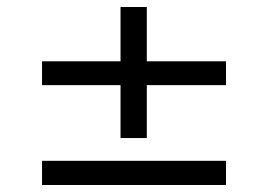

<svg xmlns="http://www.w3.org/2000/svg" viewBox="-20 -549 764 548"><path d="M100 -306V-374H625V-306ZM100 -21V-90H625V-21ZM324 -155V-529H399V-155Z"/></svg>

Font: Lexend Mega Light
Style: Regular
Weight: 300
Version: Version 1.007